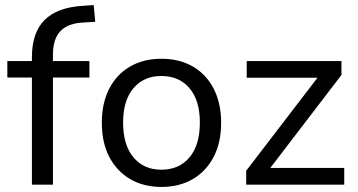

<svg xmlns="http://www.w3.org/2000/svg" viewBox="-20 -729 1413 758"><path d="M106 0V-423H9V-488H128L106 -467V-503Q106 -600 156 -650Q206 -700 307 -706L350 -709L356 -643L307 -640Q267 -638 241 -623.5Q215 -609 202 -582Q189 -555 189 -513V-475L177 -488H333V-423H189V0Z M618 9Q546 9 493 -22.5Q440 -54 411 -110.5Q382 -167 382 -244Q382 -322 411 -378.5Q440 -435 493 -466Q546 -497 617 -497Q689 -497 742 -466Q795 -435 824 -378Q853 -321 853 -244Q853 -167 824 -110.5Q795 -54 742 -22.5Q689 9 618 9ZM617 -59Q687 -59 728 -107.5Q769 -156 769 -245Q769 -333 728 -381Q687 -429 617 -429Q548 -429 507 -381Q466 -333 466 -245Q466 -156 507 -107.5Q548 -59 617 -59Z M952 0V-55L1251 -445L1252 -422H954V-488H1328V-433L1028 -41L1027 -66H1339V0Z"/></svg>

Font: Nunito Sans 12pt ExtraLight 11pt
Style: Regular
Weight: 400
Version: Version 3.101;gftools[0.9.27]